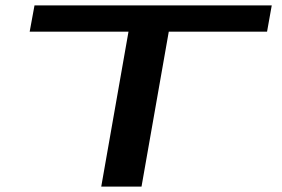

<svg xmlns="http://www.w3.org/2000/svg" viewBox="-20 -695 1052 715"><path d="M357 0H507L608.5 -577H974.5L992 -675H108.5L90.5 -577H458.5Z"/></svg>

Font: Anybody ExtraExpanded Medium
Style: Italic
Weight: 500
Width: 8
Italic angle: -10°
Version: Version 1.113;gftools[0.9.25]